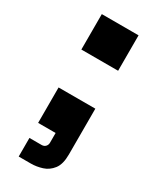

<svg xmlns="http://www.w3.org/2000/svg" viewBox="-170 -546 616 751"><g transform="rotate(30 138.0 -170.5)"><path d="M56 -493H222V-333H56ZM53 0V-160H219V47Q219 91 201.5 113.5Q184 136 158.5 144Q133 152 108 152H53V68H108Q119 68 125.5 61Q132 54 132 44V0Z"/></g></svg>

Font: SUSE Thin ExtraBold
Style: Regular
Weight: 800
Version: Version 1.000